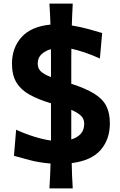

<svg xmlns="http://www.w3.org/2000/svg" viewBox="-20 -909 673 1081"><path d="M258.3 151.9Q260.7 115.2 262.2 80.3Q263.7 45.4 264.6 11.7Q198.7 6.3 146.5 -7.8Q94.2 -22 58.6 -31.7L70.8 -178.7Q118.2 -156.7 169.9 -140.4Q221.7 -124 267.1 -117.7Q267.1 -141.6 267.1 -165Q267.1 -188.5 267.1 -212.4V-327.6L265.1 -328.1Q196.3 -348.6 147.5 -375.5Q98.6 -402.3 73 -443.8Q47.4 -485.4 47.4 -550.3Q47.4 -639.6 101.1 -699.7Q154.8 -759.8 264.2 -770.5Q263.2 -798.8 261.7 -828.4Q260.3 -857.9 258.3 -888.7H389.6Q387.7 -856.9 386.5 -826.2Q385.3 -795.4 384.3 -765.6Q432.6 -757.8 478.8 -745.1Q524.9 -732.4 555.2 -723.1L542.5 -579.6Q496.1 -600.6 454.8 -614.3Q413.6 -627.9 381.8 -634.8Q381.3 -606.9 381.3 -579.6Q381.3 -552.2 381.3 -524.4V-437.5Q462.9 -411.1 510.5 -381.6Q558.1 -352.1 578.4 -312.3Q598.6 -272.5 598.6 -214.8Q598.6 -125 546.9 -64.9Q495.1 -4.9 383.8 9.3Q384.3 43.9 385.7 79.3Q387.2 114.7 389.6 151.9ZM192.4 -550.8Q192.4 -523.4 210.4 -506.6Q228.5 -489.7 267.1 -475.1V-524.4Q267.1 -551.8 267.1 -578.6Q267.1 -605.5 266.6 -632.3Q234.4 -623 213.4 -603.3Q192.4 -583.5 192.4 -550.8ZM381.3 -212.4Q381.3 -189.9 381.3 -168Q381.3 -146 381.3 -124Q415.5 -134.3 434.8 -155.8Q454.1 -177.2 454.1 -212.9Q454.1 -240.2 435.1 -258.1Q416 -275.9 381.3 -290.5Z"/></svg>

Font: Pinar-DS3-FD Bold
Style: Regular
Weight: 700
Designer: Amin Abedi
Version: Version 3.000